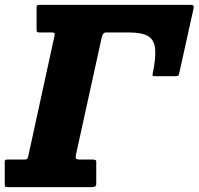

<svg xmlns="http://www.w3.org/2000/svg" viewBox="-52 -770 818 790"><path d="M159 -636.5H112Q104.5 -636.5 101.5 -638.2Q98.5 -640 98.5 -647.5V-740.5Q98.5 -750 107.5 -750H734.5Q747.5 -750 744.5 -735.5L685 -466.5Q683.5 -459.5 680 -458Q676.5 -456.5 669.5 -456.5H585Q577.5 -456.5 576.2 -459Q575 -461.5 576.5 -468.5Q590 -533 586.2 -569.8Q582.5 -606.5 557 -621.5Q531.5 -636.5 478.5 -636.5H386.5Q377 -636.5 373 -631.5Q369 -626.5 367 -618L260.5 -133.5Q258 -121.5 261.2 -117.5Q264.5 -113.5 277 -113.5H328Q335 -113.5 339.5 -112Q344 -110.5 344 -103.5V-15Q344 -5.5 339.2 -2.8Q334.5 0 325.5 0H-18.5Q-26 0 -29.2 -1.2Q-32.5 -2.5 -32.5 -10V-104.5Q-32.5 -111 -29 -112.2Q-25.5 -113.5 -18.5 -113.5H49Q57.5 -113.5 60 -116.8Q62.5 -120 64.5 -128.5L172 -621.5Q174.5 -631.5 171.8 -634Q169 -636.5 159 -636.5Z"/></svg>

Font: Besley* Narrow Heavy
Style: Italic
Weight: 800
Width: 4
Italic angle: -13°
Designer: Owen Earl
Foundry: indestructible type*
Version: Version 3.000; ttfautohint (v1.8.3)